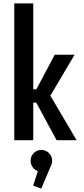

<svg xmlns="http://www.w3.org/2000/svg" viewBox="-20 -820 490 1123"><path d="M311 0 192 -220H174.5V0H63.5V-800H174.5V-298H193L300 -500H416.5L274.5 -260.5L428 0ZM285 119.5Q285 136.5 277 151.5L221.5 283L174 266L201.5 180.5Q182.5 174 170.8 157.2Q159 140.5 159 119.5Q159 94 177.2 75.5Q195.5 57 222 57Q248 57 266.5 75.5Q285 94 285 119.5Z"/></svg>

Font: League Mono Condensed Medium
Style: Regular
Weight: 500
Width: 1
Designer: Tyler Finck
Foundry: The League of Moveable Type / Tyler Finck
Version: Version 2.210